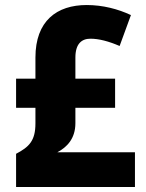

<svg xmlns="http://www.w3.org/2000/svg" viewBox="-20 -744 581 764"><path d="M325 -724C206 -724 121 -661 121 -515V-431H44V-315H121V-253C121 -183 95 -159 44 -132V0H517V-138H208C246 -158 280 -192 280 -254V-315H438V-431H280V-515C280 -570 305 -590 340 -590C373 -590 412 -580 456 -561L501 -684C450 -708 389 -724 325 -724Z"/></svg>

Font: Noto Sans Gurmukhi UI SemiCondensed ExtraBold
Style: Regular
Weight: 800
Width: 4
Designer: Jelle Bosma - Monotype Design Team
Foundry: Monotype Imaging Inc.
Version: Version 2.004